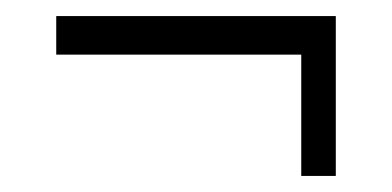

<svg xmlns="http://www.w3.org/2000/svg" viewBox="-20 -394 488 239"><path d="M355 -175V-361H398V-175ZM50 -374H398V-326H50Z"/></svg>

Font: Pathway Extreme Condensed Thin
Style: Regular
Weight: 250
Width: 3
Version: Version 1.001;gftools[0.9.26]